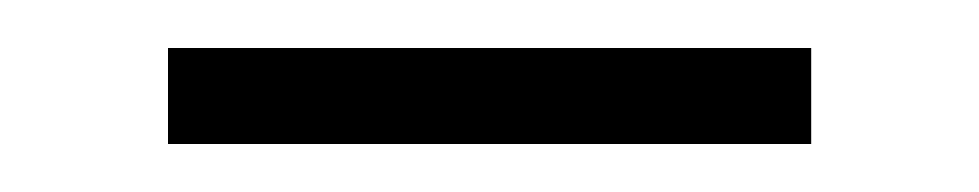

<svg xmlns="http://www.w3.org/2000/svg" viewBox="-20 -879 408 80"><path d="M50 -819V-859H318V-819Z"/></svg>

Font: Aboreto
Style: Regular
Weight: 400
Designer: Dominik Jáger
Foundry: Dominik Jáger
Version: Version 1.001; ttfautohint (v1.8.4.7-5d5b)